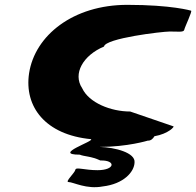

<svg xmlns="http://www.w3.org/2000/svg" viewBox="-20 -574 809 792"><path d="M100 -272C79 -133 168 -18 355 0C374 7 193 64 309 64C328 72 356 70 394 88C459 86 456 128 382 128C330 128 293 114 291 126C289 139 246 177 263 177C282 177 337 208 404 195C490 185 534 135 535 96C539 56 455 34 391 32C506 32 590 6 590 6C601 7 611 -1 617 -12C675 -22 702 -53 695 -53L517 -114C437 -114 347 -150 319 -210C279 -270 323 -346 409 -382C414 -416 648 -444 681 -444C715 -444 738 -440 740 -451C742 -462 775 -530 768 -530C768 -530 689 -554 505 -554C282 -554 124 -428 100 -272Z"/></svg>

Font: Ampere
Style: SuExtIta
Weight: 400
Version: Version 1